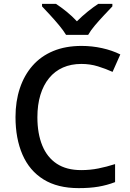

<svg xmlns="http://www.w3.org/2000/svg" viewBox="-20 -961 673 991"><path d="M400 -631Q347 -631 305 -612.5Q263 -594 233.5 -558Q204 -522 188.5 -471Q173 -420 173 -356Q173 -272 198 -210.5Q223 -149 273 -116Q323 -83 399 -83Q445 -83 487.5 -91.5Q530 -100 574 -114V-21Q532 -5 488 2.5Q444 10 386 10Q277 10 204.5 -35Q132 -80 96 -163Q60 -246 60 -357Q60 -438 82.5 -505.5Q105 -573 148 -622Q191 -671 254.5 -697.5Q318 -724 401 -724Q455 -724 507 -712.5Q559 -701 601 -680L561 -590Q526 -606 485.5 -618.5Q445 -631 400 -631ZM321 -781Q307 -804 285 -830.5Q263 -857 239 -883Q215 -909 197 -928V-941H269Q295 -924 323.5 -901Q352 -878 377 -851Q404 -878 432.5 -901Q461 -924 487 -941H560V-928Q542 -909 517.5 -883Q493 -857 470.5 -830.5Q448 -804 435 -781Z"/></svg>

Font: Noto Sans Devanagari Medium
Style: Regular
Weight: 500
Version: Version 2.003